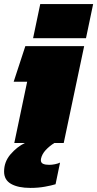

<svg xmlns="http://www.w3.org/2000/svg" viewBox="-25 -700 476 940"><path d="M137 -513 172 -680H431L396 -513ZM124 220Q64 220 29.5 200.5Q-5 181 -5 140Q-5 92 26.5 55.5Q58 19 97 0H45L108 -300H42L99 -474H387L287 0H241Q216 16 198.5 35Q181 54 176 76Q175 79 175 84Q175 97 186 102Q197 107 216 107Q229 107 244 104Q259 101 269 96L247 202Q228 208 195 214Q162 220 124 220Z"/></svg>

Font: Kanit Black
Style: Italic
Weight: 900
Italic angle: -12°
Designer: Katatrad Team
Foundry: CadsonDemak
Version: Version 2.000; ttfautohint (v1.8.3)